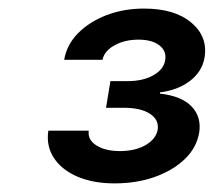

<svg xmlns="http://www.w3.org/2000/svg" viewBox="-20 -859 501 450"><path d="M248.5 -429.2Q198.2 -429.2 161.4 -445.1Q124.5 -460.9 106.2 -489Q87.9 -517.1 93.3 -552.7H188Q185.1 -531.2 206.1 -518.1Q227.1 -504.9 261.2 -504.9Q296.9 -504.9 321.3 -519Q345.7 -533.2 349.6 -555.2Q353 -578.1 331.5 -592.3Q310.1 -606.4 270 -606.4H228.5L238.8 -668.9H280.3Q314.9 -668.9 339.4 -682.6Q363.8 -696.3 367.2 -718.3Q370.6 -739.7 353.3 -752.9Q335.9 -766.1 304.7 -766.1Q272.5 -766.1 248.5 -752.9Q224.6 -739.7 220.2 -718.8H130.4Q136.2 -753.9 162.8 -781Q189.5 -808.1 229.7 -823.5Q270 -838.9 317.4 -838.9Q389.2 -838.9 428.2 -806.2Q467.3 -773.4 459.5 -724.6Q454.1 -691.4 425.3 -669.4Q396.5 -647.5 355 -642.6V-639.6Q406.2 -633.8 429.4 -609.1Q452.6 -584.5 446.8 -547.9Q440.9 -513.2 413.6 -486.6Q386.2 -460 343.5 -444.6Q300.8 -429.2 248.5 -429.2Z"/></svg>

Font: Inter 18pt Medium
Style: Italic
Weight: 500
Italic angle: -9.3988°
Designer: Rasmus Andersson
Foundry: rsms
Version: Version 4.001;git-66647c0bb